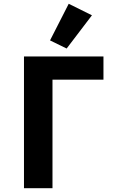

<svg xmlns="http://www.w3.org/2000/svg" viewBox="-20 -997 640 1017"><path d="M107 -698H528V-575H258V0H107ZM333 -740 245 -783 344 -977 467 -916Z"/></svg>

Font: Lilex Nerd Font
Style: Bold
Weight: 700
Designer: Mike Abbink, Paul van der Laan, Pieter van Rosmalen, Mikhael Khrustik
Foundry: Mikhael Khrustik
Version: Version 2.400; ttfautohint (v1.8.4.7-5d5b);Nerd Fonts 3.3.0